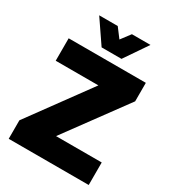

<svg xmlns="http://www.w3.org/2000/svg" viewBox="-217 -1047 1056 1168"><g transform="rotate(30 311.0 -463.0)"><path d="M591.8 0H29.8V-129.9L339.8 -554.2H40V-711.9H582V-582L271 -158.2H591.8ZM380.9 -764.2H241.2L130.9 -925.8H261.2L311 -859.9L360.8 -925.8H491.2Z"/></g></svg>

Font: Creato Display Black
Style: Regular
Weight: 900
Version: Version 1.000